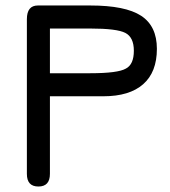

<svg xmlns="http://www.w3.org/2000/svg" viewBox="-20 -667 620 700"><path d="M162 -316V-33Q162 13 120 13Q78 13 78 -33V-597Q78 -647 118 -647H309Q437 -647 494.5 -609.5Q552 -572 552 -489Q552 -404 502 -360Q452 -316 357 -316ZM162 -400H309Q410 -400 439 -417Q468 -432 468 -482Q468 -531 437 -547Q406 -563 309 -563H162Z"/></svg>

Font: Jura
Style: Bold
Weight: 700
Designer: Daniel Johnson, Alexei Vanyashin
Foundry: Daniel Johnson
Version: Version 5.103